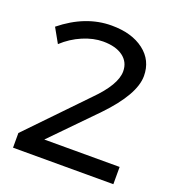

<svg xmlns="http://www.w3.org/2000/svg" viewBox="-129 -807 835 910"><g transform="rotate(20 289.0 -352.0)"><path d="M164 -87H544V0H38V-74L309 -355Q405 -451 405 -518Q405 -565 368.5 -592Q332 -619 268 -619Q219 -619 166 -596.5Q113 -574 70 -534L29 -607Q149 -704 280 -704Q382 -704 443.5 -657Q505 -610 505 -531Q505 -438 375 -303Z"/></g></svg>

Font: Montserrat arm
Style: Regular
Weight: 400
Designer: Julieta Ulanovsky
Foundry: Julieta Ulanovsky
Version: Version 6.000;PS 006.000;hotconv 1.0.88;makeotf.lib2.5.64775